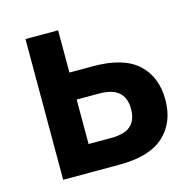

<svg xmlns="http://www.w3.org/2000/svg" viewBox="-81 -579 652 659"><g transform="rotate(-15 245.0 -250.0)"><path d="M65 -500H181V-350H265Q373 -350 424 -303Q475 -256 475 -175Q475 -94 423.5 -47Q372 0 265 0H65ZM181 -254V-96H260Q310 -96 331.5 -116Q353 -136 353 -175Q353 -213 331 -233.5Q309 -254 260 -254Z"/></g></svg>

Font: PT Root UI Bold
Style: Regular
Weight: 700
Designer: Vitaly Kuzmin
Foundry: ParaType Ltd.
Version: Version 2.000G